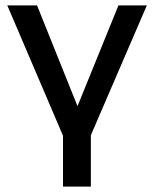

<svg xmlns="http://www.w3.org/2000/svg" viewBox="-20 -510 569 710"><path d="M213 180V-8L7 -490H117L278 -89H255L418 -490H523L316 -10V180Z"/></svg>

Font: Nunito Sans 11pt SemiBold
Style: Regular
Weight: 600
Version: Version 3.101;gftools[0.9.27]